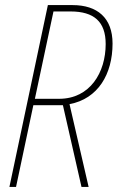

<svg xmlns="http://www.w3.org/2000/svg" viewBox="-20 -734 462 754"><path d="M17 0H43L111 -321H227L300 0H328L253 -325C365 -346 422 -443 422 -563C422 -664 362 -714 265 -714H168ZM212 -346H117L190 -689H257C349 -689 395 -649 395 -561C395 -450 334 -346 212 -346Z"/></svg>

Font: Noto Sans Condensed Thin
Style: Italic
Weight: 100
Width: 3
Italic angle: -12°
Designer: Monotype Design Team
Foundry: Monotype Imaging Inc.
Version: Version 2.013